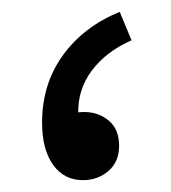

<svg xmlns="http://www.w3.org/2000/svg" viewBox="-20 -292 289 324"><path d="M120 12Q88 12 69.5 -14Q51 -40 51 -85Q51 -150 86 -198.5Q121 -247 182 -272L202 -224Q159 -205 135 -173Q111 -141 112 -100L121 -26L80 -86Q88 -96 99 -99.5Q110 -103 122 -103Q146 -103 163.5 -88.5Q181 -74 181 -46Q181 -19 163 -3.5Q145 12 120 12Z"/></svg>

Font: Mada
Style: Regular
Weight: 400
Designer: Khaled Hosny
Version: Version 1.5